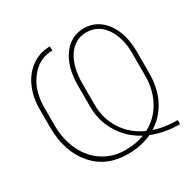

<svg xmlns="http://www.w3.org/2000/svg" viewBox="-160 -886 1066 1061"><g transform="rotate(-30 372.5 -355.0)"><path d="M695.8 -15.1C695.8 -15.1 695.8 -15.1 695.8 -15.1C639.6 -15.1 590.3 -22.5 547.4 -37.6C547.4 -37.6 547.4 -37.6 547.4 -37.6C592.3 -65.4 627 -103 651.9 -151.4C676.8 -199.2 689 -255.4 689 -319.8C689 -319.8 689 -455.1 689 -455.1C689 -455.1 689 -455.1 689 -455.1C689 -532.7 671.4 -595.7 636.2 -643.1C600.6 -690.4 555.2 -714.4 499 -714.4C499 -714.4 499 -714.4 499 -714.4C443.8 -714.4 398.9 -690.9 364.7 -644C330.6 -596.7 313.5 -535.2 313.5 -458.5C313.5 -458.5 313.5 -321.8 313.5 -321.8C313.5 -321.8 313.5 -321.8 313.5 -321.8C313.5 -260.3 328.6 -204.6 359.4 -154.8C389.6 -104.5 431.6 -65.4 485.8 -37.1C485.8 -37.1 485.8 -37.1 485.8 -37.1C449.7 -22.9 409.2 -16.1 364.7 -16.1C364.7 -16.1 364.7 -16.1 364.7 -16.1C312 -16.1 265.1 -29.3 223.6 -55.7C182.1 -82 149.4 -119.6 126.5 -168C103.5 -216.3 91.8 -270.5 91.8 -330.6C91.8 -330.6 91.8 -443.8 91.8 -443.8C91.8 -443.8 91.8 -443.8 91.8 -443.8C91.8 -516.6 110.4 -576.7 147.9 -624C185.1 -671.4 231.9 -694.8 288.6 -694.8C288.6 -694.8 286.6 -721.2 286.6 -721.2C286.6 -721.2 286.6 -721.2 286.6 -721.2C244.1 -721.2 205.6 -709.5 171.9 -685.5C137.7 -661.6 111.3 -629.4 92.8 -587.9C74.2 -546.4 64.9 -500 64.9 -448.7C64.9 -448.7 64.9 -335.9 64.9 -335.9C64.9 -335.9 64.9 -335.9 64.9 -335.9C64.9 -231 92.3 -147 146.5 -84C200.7 -21 273.4 10.3 364.7 10.3C364.7 10.3 364.7 10.3 364.7 10.3C421.4 10.3 472.7 -0.5 519 -22C519 -22 519 -22 519 -22C572.8 0 631.8 10.7 695.8 10.7C695.8 10.7 695.8 -15.1 695.8 -15.1ZM340.3 -454.1C340.3 -454.1 340.3 -454.1 340.3 -454.1C340.3 -524.9 354.5 -581.5 383.3 -624C412.1 -666.5 450.7 -688 499 -688C499 -688 499 -688 499 -688C548.8 -688 588.4 -667 618.2 -624.5C647.9 -582 662.6 -526.9 662.6 -459C662.6 -459 662.6 -315.9 662.6 -315.9C662.6 -315.9 662.6 -315.9 662.6 -315.9C662.1 -255.9 648.9 -202.6 623 -156.2C597.2 -109.9 561 -74.7 514.6 -50.3C514.6 -50.3 514.6 -50.3 514.6 -50.3C459.5 -74.7 417 -110.8 386.2 -158.2C355.5 -205.6 340.3 -259.3 340.3 -319.8C340.3 -319.8 340.3 -454.1 340.3 -454.1Z"/></g></svg>

Font: WOX
Style: Regular
Weight: 500
Designer: Google
Foundry: ""
Version: ""